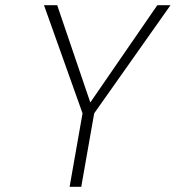

<svg xmlns="http://www.w3.org/2000/svg" viewBox="-20 -722 679 742"><path d="M639 -702 344 -284 294 0H249L299 -284L150 -702H201L329 -326L588 -702Z"/></svg>

Font: Fz Poppins ExtLt
Style: Italic
Weight: 200
Italic angle: -10°
Designer: Ninad Kale (Devanagari), Jonny Pinhorn (Latin)
Foundry: Indian Type Foundry
Version: Vit hóa bi Vntype.Com & FontZin.Com